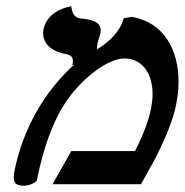

<svg xmlns="http://www.w3.org/2000/svg" viewBox="-20 -589 591 614"><path d="M376 -531C363 -487 331 -456 290 -431C290 -437 291 -445 292 -452C293 -457 295 -461 296 -465L295 -464C298 -470 300 -476 301 -483C302 -487 302 -490 302 -492C302 -522 267 -527 237 -530C227 -532 211 -536 208 -569C208 -569 132 -559 119 -495C118 -491 118 -486 118 -482C118 -453 139 -428 182 -418C205 -414 213 -409 213 -394C213 -390 213 -386 211 -380L218 -383C122 -297 54 -177 27 -46C25 -37 24 -29 24 -22C24 -5 31 5 56 5C76 5 97 -7 98 -13C125 -147 166 -240 219 -300C274 -364 337 -402 378 -402C435 -402 468 -354 468 -287C468 -273 466 -258 463 -242C454 -194 429 -140 412 -106H208L148 0H431C446 -27 463 -58 478 -85C491 -111 531 -191 543 -253C548 -278 551 -303 551 -327C551 -429 505 -517 402 -535Z"/></svg>

Font: Libertinus Serif
Style: Bold Italic
Weight: 700
Italic angle: -12°
Designer: Philipp H. Poll, Khaled Hosny
Foundry: Caleb Maclennan
Version: Version 7.050;RELEASE